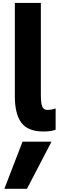

<svg xmlns="http://www.w3.org/2000/svg" viewBox="-20 -832 388 1269"><path d="M8.8 416 128.9 104.5H320.3L158.2 416ZM78.1 -195.3V-812.5H250V-204.1Q250 -149.4 259.3 -127.4Q268.6 -105.5 293.5 -105.5Q318.4 -105.5 347.7 -115.2V25.4Q317.4 37.1 267.6 37.1Q164.1 37.1 121.1 -21Q78.1 -79.1 78.1 -195.3Z"/></svg>

Font: GenEi M Gothic v2 Heavy
Style: Regular
Weight: 800
Version: Version 2.0